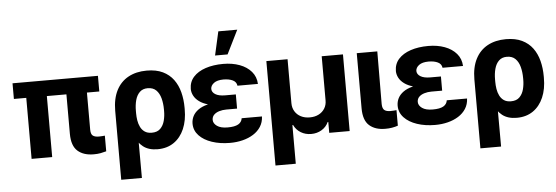

<svg xmlns="http://www.w3.org/2000/svg" viewBox="-57 -973 3945 1362"><g transform="rotate(-5 1915.0 -291.5)"><path d="M655.1 -545.9V-434.4H46.9V-545.9ZM281.6 -545.9V0H135V-545.9ZM420.9 -545.9H567V-170.5Q567.1 -138.3 581.4 -127.2Q595.7 -116.2 624.6 -116.2Q637.1 -116.2 648 -117.2Q658.9 -118.2 667 -118.9V-7.4Q648.3 -1.9 625.9 2.3Q603.4 6.4 577.1 6.2Q505.2 6.4 463.2 -30.6Q421.2 -67.6 420.9 -152.9Z M755.5 203.1V-288.5Q755.8 -374.2 786 -433.2Q816.3 -492.1 871.8 -522.4Q927.3 -552.7 1002.7 -552.7Q1069.9 -552.7 1116.7 -530.2Q1163.4 -507.6 1192.3 -468.2Q1221.3 -428.7 1234.5 -377Q1247.7 -325.3 1247.7 -266.8V-257Q1248.1 -176.9 1222.2 -116.8Q1196.3 -56.8 1147.9 -23.5Q1099.6 9.8 1031.8 9.8Q968.5 9.8 929.3 -20.8Q890.1 -51.5 868.3 -106.2Q846.5 -160.9 834.2 -233L901.6 -257.8Q901.6 -233 905.6 -207.1Q909.7 -181.2 920.5 -159.3Q931.2 -137.3 950.8 -123.9Q970.4 -110.5 1001 -110.5Q1040.3 -110.5 1062 -132.3Q1083.7 -154 1092.4 -187.7Q1101.1 -221.5 1100.8 -257V-266.8Q1100.8 -310.4 1091.1 -346.9Q1081.4 -383.4 1059.1 -405.6Q1036.8 -427.7 998.6 -427.7Q963.4 -427.7 941.8 -406.7Q920.3 -385.7 910.8 -350.8Q901.4 -315.9 901.6 -274.2L902.7 203.1Z M1508.5 -285.9H1618.1V-228.3H1541.3Q1514.7 -228.3 1491.2 -221.2Q1467.7 -214.2 1453.3 -200Q1438.9 -185.8 1438.6 -163.5Q1438.7 -138.1 1464.9 -119.5Q1491.1 -100.9 1540.3 -101Q1590.8 -100.9 1615.8 -115.2Q1640.8 -129.6 1644.6 -157.4H1789.2Q1787.5 -116.2 1767.5 -84.9Q1747.5 -53.6 1714 -32.6Q1680.5 -11.5 1637.9 -0.9Q1595.3 9.8 1548.1 9.8Q1476.8 9.8 1419.2 -9.6Q1361.6 -28.9 1328.1 -64.5Q1294.5 -100 1294 -148.6Q1294 -177.6 1306.7 -202.5Q1319.3 -227.3 1345.3 -246Q1371.2 -264.7 1411.8 -275.3Q1452.3 -285.9 1508.5 -285.9ZM1618.1 -264.6H1508.5Q1456 -264.6 1417.2 -275.6Q1378.5 -286.5 1353.3 -305.1Q1328 -323.6 1315.7 -347Q1303.3 -370.4 1303 -395.1Q1303.3 -445.9 1334.9 -480.9Q1366.4 -515.9 1421.5 -534.3Q1476.6 -552.7 1547.4 -552.7Q1611.9 -552.7 1663.8 -533.5Q1715.7 -514.3 1747 -477.8Q1778.3 -441.4 1780.8 -389.8H1634.9Q1631.6 -416.9 1605.8 -429.5Q1580 -442.2 1539.7 -442.4Q1494.7 -442.2 1471.5 -424.7Q1448.3 -407.1 1447.8 -383.4Q1448.3 -359.1 1472.8 -344.3Q1497.3 -329.5 1541.3 -329.3H1618.1ZM1495.4 -617 1533.3 -785.9H1668.1L1584.5 -617Z M1854.4 197.7V-545.9H2005.4V-232Q2005.6 -199.5 2021 -174.3Q2036.4 -149.1 2063.7 -135.1Q2090.9 -121.1 2126.9 -121.1Q2163.2 -121.1 2190.6 -135.2Q2218 -149.3 2233.4 -174.4Q2248.8 -199.5 2248.5 -232V-545.9H2399.9V0H2254.4V-77.5H2250.1Q2234 -42.2 2200.8 -22.6Q2167.7 -2.9 2126.9 -3.1Q2085.9 -2.9 2053.2 -22.6Q2020.4 -42.2 2003.8 -77.5H1998.9V197.7Z M2498.1 -545.9H2644.4L2642.7 -170.5Q2643.5 -138.3 2658.1 -127.2Q2672.7 -116.2 2700.5 -116.2Q2714.6 -116.2 2725 -117.2Q2735.4 -118.2 2743.7 -118.9V-8.2Q2725 -1.6 2702 2.4Q2678.9 6.4 2653.6 6.2Q2582.2 6.4 2540.2 -30.6Q2498.2 -67.6 2498.1 -152.9Z M2968.9 -285.9H3078.5V-228.3H3001.8Q2975.2 -228.3 2951.7 -221.2Q2928.1 -214.2 2913.7 -200Q2899.3 -185.8 2899 -163.5Q2899.1 -138.1 2925.3 -119.5Q2951.6 -100.9 3000.8 -101Q3051.3 -100.9 3076.3 -115.2Q3101.3 -129.6 3105.1 -157.4H3249.6Q3247.9 -116.2 3227.9 -84.9Q3207.9 -53.6 3174.4 -32.6Q3140.9 -11.5 3098.3 -0.9Q3055.8 9.8 3008.6 9.8Q2937.2 9.8 2879.6 -9.6Q2822.1 -28.9 2788.5 -64.5Q2755 -100 2754.5 -148.6Q2754.5 -177.6 2767.1 -202.5Q2779.8 -227.3 2805.7 -246Q2831.6 -264.7 2872.2 -275.3Q2912.8 -285.9 2968.9 -285.9ZM3078.5 -264.6H2968.9Q2916.4 -264.6 2877.7 -275.6Q2839 -286.5 2813.7 -305.1Q2788.5 -323.6 2776.1 -347Q2763.8 -370.4 2763.5 -395.1Q2763.8 -445.9 2795.3 -480.9Q2826.9 -515.9 2881.9 -534.3Q2937 -552.7 3007.8 -552.7Q3072.4 -552.7 3124.3 -533.5Q3176.2 -514.3 3207.5 -477.8Q3238.8 -441.4 3241.2 -389.8H3095.3Q3092.1 -416.9 3066.3 -429.5Q3040.4 -442.2 3000.2 -442.4Q2955.2 -442.2 2932 -424.7Q2908.8 -407.1 2908.2 -383.4Q2908.8 -359.1 2933.3 -344.3Q2957.7 -329.5 3001.8 -329.3H3078.5Z M3313.1 203.1V-288.5Q3313.4 -374.2 3343.7 -433.2Q3373.9 -492.1 3429.4 -522.4Q3485 -552.7 3560.4 -552.7Q3627.5 -552.7 3674.3 -530.2Q3721 -507.6 3750 -468.2Q3778.9 -428.7 3792.1 -377Q3805.3 -325.3 3805.3 -266.8V-257Q3805.8 -176.9 3779.8 -116.8Q3753.9 -56.8 3705.6 -23.5Q3657.2 9.8 3589.5 9.8Q3526.1 9.8 3486.9 -20.8Q3447.8 -51.5 3425.9 -106.2Q3404.1 -160.9 3391.8 -233L3459.2 -257.8Q3459.2 -233 3463.2 -207.1Q3467.3 -181.2 3478.1 -159.3Q3488.9 -137.3 3508.4 -123.9Q3528 -110.5 3558.6 -110.5Q3597.9 -110.5 3619.6 -132.3Q3641.3 -154 3650 -187.7Q3658.7 -221.5 3658.4 -257V-266.8Q3658.4 -310.4 3648.7 -346.9Q3639.1 -383.4 3616.7 -405.6Q3594.4 -427.7 3556.2 -427.7Q3521 -427.7 3499.5 -406.7Q3477.9 -385.7 3468.5 -350.8Q3459 -315.9 3459.2 -274.2L3460.4 203.1Z"/></g></svg>

Font: Inter Tight
Style: Regular
Weight: 400
Designer: Rasmus Andersson
Foundry: rsms
Version: Version 3.002